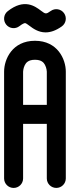

<svg xmlns="http://www.w3.org/2000/svg" viewBox="-20 -916 404 936"><path d="M254.5 0.1C280.1 0.1 300.8 -20.6 300.8 -46.2V-358.5V-566.8C300.8 -627.3 260.8 -717.2 150.4 -717.2C40 -717.2 0 -627.3 0 -566.8V-358.5V-46.2C0 -20.6 20.7 0.2 46.3 0.2C71.9 0.2 92.6 -20.5 92.6 -46.1V-312.3H208.2V-46.2C208.2 -20.6 228.9 0.1 254.5 0.1ZM202.3 -758.1C224.7 -758.1 251 -765.7 281.3 -787.3C302.1 -802.1 307 -831 292.2 -851.8C277.4 -872.6 248.5 -877.5 227.7 -862.7C203.9 -845.8 202 -847.2 179.2 -864.3C150.9 -885.5 98.3 -925 17.6 -861.4C-2.5 -845.6 -5.9 -816.5 9.9 -796.4C25.7 -776.3 54.8 -772.9 74.9 -788.7C90.6 -801 99.8 -803.7 102.7 -803.3C107 -802.7 115.8 -796.1 123.6 -790.3C140.6 -777.5 166.5 -758.1 202.3 -758.1ZM92.6 -404.8V-566.7C92.6 -566.9 93.2 -583.1 100.7 -598.1C106.8 -610.4 118.1 -624.6 150.4 -624.6C181.7 -624.6 192.9 -611.5 199.1 -600C207.6 -584.3 208.2 -566.8 208.2 -566.8V-404.8Z"/></svg>

Font: Cactron
Style: Regular
Weight: 400
Version: Version 1.0